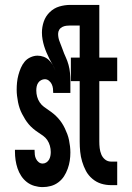

<svg xmlns="http://www.w3.org/2000/svg" viewBox="-20 -755 540 783"><path d="M154 8Q137 8 120 3Q103 -2 89.5 -12.5Q76 -23 66.5 -37.5Q57 -52 51.5 -68.5Q46 -85 43.5 -102Q41 -119 41 -137V-144H121V-142Q121 -133 122 -124Q123 -115 127 -107Q131 -99 138 -93.5Q145 -88 154 -88Q162 -88 169 -92.5Q176 -97 180 -104Q184 -111 185.5 -119Q187 -127 187 -135Q187 -148 183.5 -160.5Q180 -173 173 -183.5Q166 -194 155.5 -201.5Q145 -209 135 -215.5Q125 -222 115 -230.5Q105 -239 97 -248.5Q89 -258 82.5 -268.5Q76 -279 70 -290.5Q64 -302 60 -314Q56 -326 53.5 -338.5Q51 -351 49.5 -364Q48 -377 48 -389Q48 -404 49.5 -419Q51 -434 55 -449Q59 -464 65 -478Q71 -492 80.5 -503.5Q90 -515 104.5 -521.5Q119 -528 133 -528Q146 -528 158 -523.5Q170 -519 179.5 -510Q189 -501 195 -490Q201 -479 206 -467Q201 -480 194 -492Q187 -504 181 -516Q175 -528 169.5 -541Q164 -554 160 -567Q156 -580 153.5 -594Q151 -608 151 -622Q151 -645 158.5 -667Q166 -689 183 -705.5Q200 -722 222 -728.5Q244 -735 267 -735H385V-520H458V-424H385V-178Q385 -164 386.5 -151Q388 -138 393 -125.5Q398 -113 408.5 -104.5Q419 -96 433 -96H458V0H433Q412 0 392.5 -6Q373 -12 356.5 -26Q340 -40 330.5 -58Q321 -76 315 -96Q309 -116 307 -136.5Q305 -157 305 -178V-424H269V-520H305V-651H267Q259 -651 250.5 -650Q242 -649 234 -645Q226 -641 221.5 -633.5Q217 -626 217 -617Q217 -600 223.5 -584.5Q230 -569 235.5 -553Q241 -537 248 -522Q255 -507 259.5 -490.5Q264 -474 265.5 -457Q267 -440 267 -424V-376H197Q197 -385 196 -394Q195 -403 191 -411.5Q187 -420 179.5 -426Q172 -432 163 -432Q155 -432 147.5 -428Q140 -424 135.5 -417Q131 -410 129.5 -402Q128 -394 128 -386Q128 -373 131.5 -360.5Q135 -348 142 -337.5Q149 -327 159 -319.5Q169 -312 179.5 -305Q190 -298 199.5 -290Q209 -282 217.5 -272.5Q226 -263 232.5 -253Q239 -243 244.5 -231.5Q250 -220 254.5 -208Q259 -196 261.5 -183.5Q264 -171 265.5 -158.5Q267 -146 267 -133Q267 -116 264.5 -99.5Q262 -83 256 -66.5Q250 -50 241 -36Q232 -22 218 -11.5Q204 -1 187.5 3.5Q171 8 154 8Z"/></svg>

Font: Moesevka
Style: Bold
Weight: 700
Monospace: yes
Designer: Belleve Invis
Foundry: Belleve Invis
Version: Version 32.5.0; ttfautohint (v1.8.4)